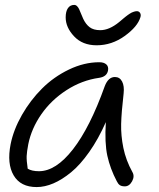

<svg xmlns="http://www.w3.org/2000/svg" viewBox="-20 -718 641 775"><path d="M370.1 -535.2Q313 -535.2 279.1 -571.3Q245.1 -607.4 245.1 -647.9Q245.1 -671.9 254.2 -685.1Q263.2 -698.2 279.8 -698.2Q286.1 -698.2 291.3 -692.9Q296.4 -687.5 299.3 -681.2Q302.2 -674.8 307.4 -662.1Q312.5 -649.4 315.9 -642.1Q326.2 -620.1 341.8 -608.2Q357.4 -596.2 384.8 -596.2Q420.9 -596.2 460.9 -628.9Q463.9 -631.3 470.2 -636.7Q476.6 -642.1 479.2 -644.3Q481.9 -646.5 487.3 -650.9Q492.7 -655.3 495.6 -657.2Q498.5 -659.2 503.2 -662.4Q507.8 -665.5 511 -667Q514.2 -668.5 518.1 -669.9Q522 -671.4 525.4 -672.1Q528.8 -672.9 532.2 -672.9Q541 -672.9 545.4 -665.8Q549.8 -658.7 546.9 -648.9Q535.6 -610.4 483.4 -572.8Q431.2 -535.2 370.1 -535.2ZM127.9 37.1Q63 37.1 35.2 -10Q7.3 -57.1 22.9 -136.2Q34.7 -194.8 68.6 -254.2Q102.5 -313.5 149.7 -360.6Q196.8 -407.7 258.3 -437.3Q319.8 -466.8 380.9 -466.8Q399.4 -466.8 409.2 -458Q418.9 -449.2 416 -433.1Q411.1 -408.2 379.9 -403.8Q310.1 -394 248.3 -354Q186.5 -314 146.7 -256.6Q106.9 -199.2 94.2 -136.2Q88.4 -106 87.6 -88.1Q86.9 -70.3 91.8 -37.1Q108.4 -26.9 137.2 -26.9Q205.6 -26.9 274.4 -115.2Q343.3 -203.6 402.8 -370.1Q417 -407.2 443.8 -407.2Q463.4 -407.2 472.9 -388.9Q482.4 -370.6 479 -340.8Q470.2 -264.6 469 -217.8Q467.8 -170.9 478 -120.8Q488.3 -70.8 514.2 -23.9Q524.4 -6.8 513.2 13.7Q502 34.2 483.9 34.2Q470.7 34.2 463.6 29.3Q456.5 24.4 451.2 13.2Q424.8 -37.1 413.3 -89.1Q401.9 -141.1 407.2 -225.1Q377 -156.7 340.3 -104.7Q303.7 -52.7 267.1 -22.7Q230.5 7.3 195.6 22.2Q160.6 37.1 127.9 37.1Z"/></svg>

Font: Shantell Sans Bouncy
Style: Italic
Weight: 300
Italic angle: -11.31°
Designer: Stephen Nixon, Anya Danilova, Shantell Martin
Foundry: Arrow Type
Version: Version 1.006;[9816181b4]